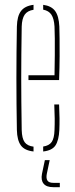

<svg xmlns="http://www.w3.org/2000/svg" viewBox="-20 -624 310 796"><path d="M50 -85Q49 -138.5 48.5 -192.2Q48 -246 48 -299.5Q48 -353 48.5 -406.8Q49 -460.5 50 -514Q51 -557 67 -578.2Q83 -599.5 119 -604V-583.5Q93.5 -579.5 82.2 -563Q71 -546.5 70 -514Q69 -450.5 68.5 -399.2Q68 -348 68 -300.2Q68 -252.5 68.5 -200.8Q69 -149 70 -85Q71 -50 82.2 -34.5Q93.5 -19 119 -16V4Q82 0 66.5 -21.2Q51 -42.5 50 -85ZM159 4V-16.5Q183.5 -20 194.2 -35.2Q205 -50.5 206 -85Q207 -107.5 206.8 -133.2Q206.5 -159 205 -191H225Q226.5 -159 226.8 -133Q227 -107 226 -85Q224 -42.5 210 -21.2Q196 0 159 4ZM98 -292V-312H206Q207 -356.5 207.2 -395.5Q207.5 -434.5 207.2 -464.8Q207 -495 206 -514Q204 -546.5 193.2 -563Q182.5 -579.5 159 -584V-604Q193 -599.5 208.5 -578.5Q224 -557.5 226 -514Q226.5 -496 227 -465Q227.5 -434 227.2 -390.5Q227 -347 225 -292ZM228 152H201Q172.5 152 160.8 137.5Q149 123 154 97L166 40H186L174 97Q170.5 115.5 176.8 124.8Q183 134 201 134H228Z"/></svg>

Font: Big Shoulders Stencil Display Thin Thin
Style: Regular
Weight: 250
Version: Version 2.001